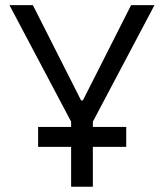

<svg xmlns="http://www.w3.org/2000/svg" viewBox="-20 -713 626 733"><path d="M125.5 -152.3V-228.5H251.5V-248.5L16.1 -693.4H105.5L289.6 -329.6H296.4L480.5 -693.4H569.8L334.5 -248.5V-228.5H461.9V-152.3H334.5V0H251.5V-152.3Z"/></svg>

Font: Cascadia Mono NF SemiLight
Style: Regular
Weight: 350
Monospace: yes
Designer: Aaron Bell
Foundry: Saja Typeworks
Version: Version 2404.023; ttfautohint (v1.8.4)